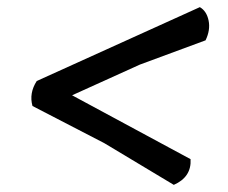

<svg xmlns="http://www.w3.org/2000/svg" viewBox="-20 -617 640 538"><path d="M372 -436 182 -350 514 -171Q517 -121 467 -99L272 -216L71 -320Q61 -356 83 -390L540 -597Q559 -586 564.5 -559.5Q570 -533 556 -504Z"/></svg>

Font: Tillana SemiBold
Style: Regular
Weight: 600
Designer: Lipi Raval (Devanagari, Latin), Jonny Pinhorn (Latin)
Foundry: Indian Type Foundry
Version: Version 2.003;PS 1.0;hotconv 1.0.79;makeotf.lib2.5.61930; tt